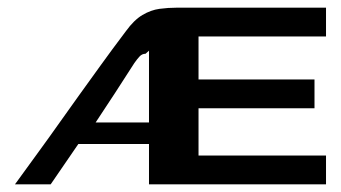

<svg xmlns="http://www.w3.org/2000/svg" viewBox="-20 -480 889 500"><path d="M19 0Q53 -47 81.5 -86Q110 -125 135 -160.5Q160 -196 186 -232Q212 -268 241.5 -309Q271 -350 308 -399Q329 -428 351 -441Q373 -454 395.5 -457Q418 -460 440 -460H829Q829 -441 829 -422.5Q829 -404 829 -385H497V-273H799V-198Q723 -198 648 -198Q573 -198 497 -198V-75H829V0Q714 0 598.5 0Q483 0 368 0V-105H184Q166 -79 148 -52.5Q130 -26 112 0ZM229 -161Q264 -161 299 -161Q334 -161 368 -161Q368 -208 368 -254.5Q368 -301 368 -348Q366 -346 363.5 -344Q361 -342 359 -340Q350 -340 343.5 -333Q337 -326 330 -316Q305 -277 280 -238.5Q255 -200 229 -161Z"/></svg>

Font: Genos Thin SemiBold
Style: Regular
Weight: 600
Version: Version 1.010